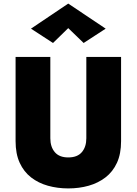

<svg xmlns="http://www.w3.org/2000/svg" viewBox="-20 -1018 763 1072"><path d="M67 -700V-230Q67 -159 90 -109Q113 -59 153.5 -27.5Q194 4 247.5 19Q301 34 361 34Q422 34 475 19Q528 4 569 -27.5Q610 -59 633 -109Q656 -159 656 -230V-700H462V-246Q462 -198 437 -168.5Q412 -139 361 -139Q311 -139 286 -168.5Q261 -198 261 -246V-700ZM361 -861 447 -778 570 -858 361 -998 153 -858 276 -778Z"/></svg>

Font: Jost ExtraBold
Style: Regular
Weight: 800
Version: Version 3.710